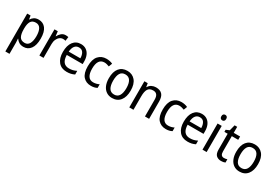

<svg xmlns="http://www.w3.org/2000/svg" viewBox="64 -1953 4885 3408"><g transform="rotate(30 2506.5 -249.0)"><path d="M312 -546Q403 -546 456 -477Q509 -408 509 -269Q509 -133 456 -61.5Q403 10 313 10Q259 10 222 -12.5Q185 -35 163 -69H158Q159 -51 161 -28Q163 -5 163 13V240H78V-536H147L159 -463H163Q186 -501 221.5 -523.5Q257 -546 312 -546ZM295 -474Q225 -474 194.5 -427.5Q164 -381 163 -286V-268Q163 -166 192.5 -114Q222 -62 297 -62Q360 -62 390.5 -117.5Q421 -173 421 -269Q421 -365 390.5 -419.5Q360 -474 295 -474Z M862 -546Q876 -546 891 -544.5Q906 -543 919 -540L908 -458Q884 -465 856 -465Q820 -465 789.5 -442Q759 -419 740.5 -378Q722 -337 722 -284V0H637V-536H705L716 -441H720Q743 -486 778.5 -516Q814 -546 862 -546Z M1179 -546Q1242 -546 1287 -515.5Q1332 -485 1355.5 -430.5Q1379 -376 1379 -306V-252H1053Q1057 -63 1205 -63Q1248 -63 1283 -72Q1318 -81 1356 -100V-25Q1319 -7 1282.5 1.5Q1246 10 1199 10Q1088 10 1027 -63Q966 -136 966 -264Q966 -398 1023 -472Q1080 -546 1179 -546ZM1178 -476Q1123 -476 1091.5 -436Q1060 -396 1054 -320H1292Q1292 -387 1264.5 -431.5Q1237 -476 1178 -476Z M1696 10Q1595 10 1535.5 -57Q1476 -124 1476 -265Q1476 -407 1537.5 -476.5Q1599 -546 1701 -546Q1738 -546 1771.5 -538.5Q1805 -531 1828 -519L1801 -448Q1779 -457 1752 -464Q1725 -471 1702 -471Q1564 -471 1564 -266Q1564 -167 1598 -115.5Q1632 -64 1699 -64Q1734 -64 1764 -72Q1794 -80 1820 -93V-19Q1769 10 1696 10Z M2353 -269Q2353 -139 2294 -64.5Q2235 10 2128 10Q2061 10 2011 -23.5Q1961 -57 1933.5 -119.5Q1906 -182 1906 -269Q1906 -402 1964.5 -474Q2023 -546 2130 -546Q2231 -546 2292 -474.5Q2353 -403 2353 -269ZM1994 -269Q1994 -171 2026.5 -116.5Q2059 -62 2130 -62Q2199 -62 2232 -116Q2265 -170 2265 -269Q2265 -367 2232 -420Q2199 -473 2129 -473Q2058 -473 2026 -420Q1994 -367 1994 -269Z M2715 -546Q2800 -546 2843 -500Q2886 -454 2886 -355V0H2801V-345Q2801 -473 2700 -473Q2625 -473 2595 -424.5Q2565 -376 2565 -278V0H2480V-536H2548L2560 -463H2565Q2588 -505 2628.5 -525.5Q2669 -546 2715 -546Z M3232 10Q3131 10 3071.5 -57Q3012 -124 3012 -265Q3012 -407 3073.5 -476.5Q3135 -546 3237 -546Q3274 -546 3307.5 -538.5Q3341 -531 3364 -519L3337 -448Q3315 -457 3288 -464Q3261 -471 3238 -471Q3100 -471 3100 -266Q3100 -167 3134 -115.5Q3168 -64 3235 -64Q3270 -64 3300 -72Q3330 -80 3356 -93V-19Q3305 10 3232 10Z M3656 -546Q3719 -546 3764 -515.5Q3809 -485 3832.5 -430.5Q3856 -376 3856 -306V-252H3530Q3534 -63 3682 -63Q3725 -63 3760 -72Q3795 -81 3833 -100V-25Q3796 -7 3759.5 1.5Q3723 10 3676 10Q3565 10 3504 -63Q3443 -136 3443 -264Q3443 -398 3500 -472Q3557 -546 3656 -546ZM3655 -476Q3600 -476 3568.5 -436Q3537 -396 3531 -320H3769Q3769 -387 3741.5 -431.5Q3714 -476 3655 -476Z M4024 -738Q4045 -738 4059 -724Q4073 -710 4073 -681Q4073 -653 4059 -639Q4045 -625 4024 -625Q4002 -625 3987.5 -639Q3973 -653 3973 -681Q3973 -710 3987 -724Q4001 -738 4024 -738ZM4065 -536V0H3980V-536Z M4382 -62Q4399 -62 4417 -65Q4435 -68 4448 -73V-6Q4414 10 4363 10Q4304 10 4265 -24.5Q4226 -59 4226 -148V-468H4159V-511L4228 -541L4258 -659H4311V-536H4442V-468H4311V-153Q4311 -62 4382 -62Z M4964 -269Q4964 -139 4905 -64.5Q4846 10 4739 10Q4672 10 4622 -23.5Q4572 -57 4544.5 -119.5Q4517 -182 4517 -269Q4517 -402 4575.5 -474Q4634 -546 4741 -546Q4842 -546 4903 -474.5Q4964 -403 4964 -269ZM4605 -269Q4605 -171 4637.5 -116.5Q4670 -62 4741 -62Q4810 -62 4843 -116Q4876 -170 4876 -269Q4876 -367 4843 -420Q4810 -473 4740 -473Q4669 -473 4637 -420Q4605 -367 4605 -269Z"/></g></svg>

Font: Noto Sans Sinhala SemiCondensed
Style: Regular
Weight: 400
Width: 4
Designer: Jelle Bosma - Monotype Design Team
Foundry: Monotype Imaging Inc.
Version: Version 2.006; ttfautohint (v1.8.4.7-5d5b)